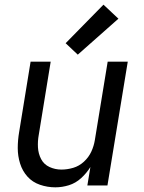

<svg xmlns="http://www.w3.org/2000/svg" viewBox="-20 -794 616 822"><path d="M217 8Q246 8 275 -1Q304 -10 327.5 -31.5Q351 -53 367 -79L354 0H440L527 -530H441L386 -194Q382 -169 371 -145Q360 -121 339.5 -102Q319 -83 293.5 -75.5Q268 -68 243 -68Q216 -68 192 -79Q168 -90 156 -113Q144 -136 142.5 -163Q141 -190 146 -217L197 -530H111L62 -229Q56 -194 56 -160Q56 -126 66 -94Q76 -62 97.5 -38Q119 -14 151 -3Q183 8 217 8ZM313 -560 487 -714 423 -774 261 -609Z"/></svg>

Font: Iosevka Sparkle Oblique
Style: Regular
Weight: 400
Italic angle: -9°
Designer: Belleve Invis
Foundry: Belleve Invis
Version: Version 4.5.0; ttfautohint (v1.8.3)